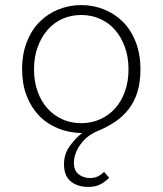

<svg xmlns="http://www.w3.org/2000/svg" viewBox="-20 -512 640 756"><path d="M327 224Q286 224 259 202.5Q232 181 232 135Q232 96 253 65.5Q274 35 303 12Q251 11 207.5 -7Q164 -25 133 -57.5Q102 -90 84.5 -136Q67 -182 67 -239Q67 -299 85.5 -346.5Q104 -394 136 -426Q168 -458 210.5 -475Q253 -492 300 -492Q347 -492 389.5 -475Q432 -458 464 -426Q496 -394 514.5 -346.5Q533 -299 533 -239Q533 -188 521 -149.5Q509 -111 486.5 -82Q464 -53 432.5 -32Q401 -11 362 5Q320 23 295.5 58.5Q271 94 271 129Q271 160 290 174.5Q309 189 333 189Q353 189 366.5 182Q380 175 390 165L410 188Q394 204 375 214Q356 224 327 224ZM300 -27Q340 -27 374.5 -42.5Q409 -58 433.5 -85.5Q458 -113 472 -152Q486 -191 486 -239Q486 -287 472 -326Q458 -365 433.5 -393.5Q409 -422 374.5 -437.5Q340 -453 300 -453Q259 -453 225 -437.5Q191 -422 166.5 -393.5Q142 -365 128 -326Q114 -287 114 -239Q114 -191 128 -152Q142 -113 166.5 -85.5Q191 -58 225 -42.5Q259 -27 300 -27Z"/></svg>

Font: Source Code Pro Light
Style: Regular
Weight: 300
Monospace: yes
Designer: Paul D. Hunt, Teo Tuominen
Foundry: Adobe Systems Incorporated
Version: Version 2.030;PS 1.000;hotconv 16.6.51;makeotf.lib2.5.65220